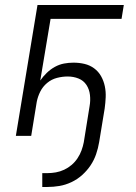

<svg xmlns="http://www.w3.org/2000/svg" viewBox="-20 -540 540 763"><path d="M148 203V148H169Q185 148 202 145Q219 142 235 134.5Q251 127 264.5 115.5Q278 104 288 89Q298 74 304 57.5Q310 41 313 25L336 -118Q340 -140 337.5 -162.5Q335 -185 323.5 -202.5Q312 -220 292 -228Q272 -236 249 -236Q228 -236 206.5 -230.5Q185 -225 167.5 -210.5Q150 -196 140 -176Q130 -156 126 -135L104 0H43L129 -520H472L463 -465H181L140 -220Q151 -236 166 -250.5Q181 -265 198.5 -274.5Q216 -284 234.5 -287.5Q253 -291 272 -291Q295 -291 316 -286Q337 -281 354 -268.5Q371 -256 381.5 -237.5Q392 -219 396.5 -197.5Q401 -176 400 -153.5Q399 -131 396 -109L374 25Q370 49 362 72.5Q354 96 340 117Q326 138 306.5 155.5Q287 173 263.5 184Q240 195 216 199Q192 203 169 203Z"/></svg>

Font: Iosevka Light Oblique
Style: Regular
Weight: 300
Italic angle: -9°
Monospace: yes
Designer: Belleve Invis
Foundry: Belleve Invis
Version: Version 32.5.0; ttfautohint (v1.8.4)